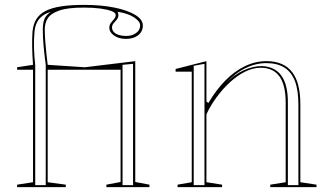

<svg xmlns="http://www.w3.org/2000/svg" viewBox="-20 -765 1348 785"><path d="M50 0V-10L115 -20V-480H50V-490L115 -500Q112 -539 111.5 -575Q111 -611 113 -637Q116 -666 128.5 -686.5Q141 -707 166 -720Q191 -733 230 -739Q269 -745 324 -745Q394 -745 448 -734Q502 -723 533 -704Q564 -685 564 -661Q564 -636 545 -621Q526 -606 495 -606Q466 -606 446.5 -619.5Q427 -633 427 -652Q427 -663 433.5 -671.5Q440 -680 446.5 -687.5Q453 -695 453 -704Q453 -713 436.5 -719.5Q420 -726 391 -730Q362 -734 323 -734Q257 -734 222.5 -722Q188 -710 175.5 -690.5Q163 -671 163 -644Q163 -622 165 -597.5Q167 -573 169.5 -548Q172 -523 175 -500L327 -490L533 -515V-21L591 -10V0H415V-10L473 -21V-480H175V-20L249 -10V0ZM481 -8H524V-504L481 -500ZM496 -618Q520 -618 536.5 -630Q553 -642 553 -661Q553 -670 546 -678.5Q539 -687 526.5 -695Q514 -703 497 -708.5Q480 -714 460 -717Q462 -716 463 -712Q464 -708 464 -703Q464 -693 458 -685.5Q452 -678 445 -670.5Q438 -663 438 -652Q438 -642 445.5 -634Q453 -626 466 -622Q479 -618 496 -618ZM124 -8H167V-500Q161 -545 158 -579.5Q155 -614 155 -644Q155 -672 162 -688Q169 -704 187 -716Q168 -711 153.5 -700Q139 -689 131 -673Q123 -657 121 -635Q118 -603 119 -568Q120 -533 124 -500Z M1274 -10V0H1085V-10L1148 -20V-346Q1148 -417 1122.5 -452.5Q1097 -488 1046 -488Q1014 -488 982 -472Q950 -456 920.5 -429Q891 -402 866 -368Q841 -334 824 -298V-20L888 -10V0H706V-10L764 -20V-472H698V-483L824 -515V-350L832 -344Q864 -398 901.5 -436Q939 -474 981.5 -494.5Q1024 -515 1069 -515Q1105 -515 1131.5 -503.5Q1158 -492 1175 -469.5Q1192 -447 1200 -414Q1208 -381 1208 -338V-20ZM772 -8H816V-504L772 -496ZM1157 -8H1200V-338Q1200 -396 1186 -433Q1172 -470 1143 -488.5Q1114 -507 1069 -507Q1026 -507 983.5 -486.5Q941 -466 900 -422Q937 -460 976 -477.5Q1015 -495 1051 -495Q1105 -492 1131 -455Q1157 -418 1157 -346Z"/></svg>

Font: Kalnia Glaze Thin Light
Style: Regular
Weight: 300
Version: Version 1.110